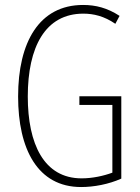

<svg xmlns="http://www.w3.org/2000/svg" viewBox="-20 -744 565 774"><path d="M300 -356V-321H433V-48C398 -35 353 -25 309 -25C157 -25 92 -164 92 -355C92 -554 162 -689 316 -689C357 -689 400 -679 445 -648L462 -680C413 -712 366 -724 315 -724C138 -724 53 -574 53 -355C53 -144 131 10 307 10C358 10 418 -1 469 -24V-356Z"/></svg>

Font: Noto Sans Georgian ExtraCondensed ExtraLight
Style: Regular
Weight: 200
Width: 2
Designer: Monotype Design Team, Akaki Razmadze
Foundry: Google LLC
Version: Version 2.005